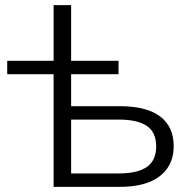

<svg xmlns="http://www.w3.org/2000/svg" viewBox="-20 -725 749 745"><path d="M188 0V-437H8V-489H188V-705H256V-489H440V-437H256V-313H444Q549 -313 601.5 -273Q654 -233 654 -158Q654 -108 629.5 -72.5Q605 -37 559 -18.5Q513 0 444 0ZM256 -52H441Q513 -52 549.5 -77Q586 -102 586 -157Q586 -212 549.5 -236.5Q513 -261 441 -261H256Z"/></svg>

Font: Nunito Sans 10pt SemiExpanded Light
Style: Regular
Weight: 300
Width: 6
Designer: Vernon Adams
Foundry: Vernon Adams
Version: Version 3.101;gftools[0.9.27]